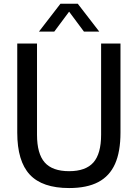

<svg xmlns="http://www.w3.org/2000/svg" viewBox="-20 -966 714 996"><path d="M69.5 -278V-740H172V-267Q172 -168.5 212 -123.2Q252 -78 338.5 -78Q424.5 -78 464.5 -123.2Q504.5 -168.5 504.5 -267V-740H605V-278Q605 -179 576.8 -115.8Q548.5 -52.5 489.8 -21.5Q431 9.5 338.5 9.5Q199.5 9.5 134.5 -60.2Q69.5 -130 69.5 -278ZM495 -802H415.5L338.5 -905.5L261.5 -802H182L293.5 -946.5H383.5Z"/></svg>

Font: Encode Sans Semi Condensed Medium
Style: Regular
Weight: 500
Width: 4
Designer: Multiple Designers
Foundry: Impallari Type
Version: Version 2.000